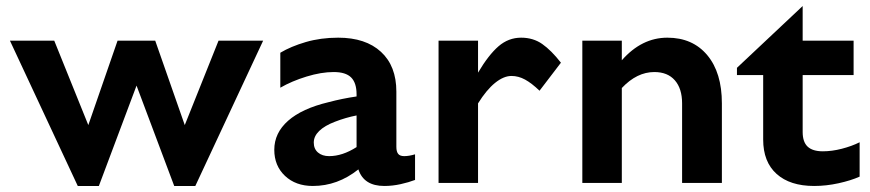

<svg xmlns="http://www.w3.org/2000/svg" viewBox="-20 -607 2885 637"><path d="M853 -472 628 10H558L433 -323L308 10H238L13 -472H160L273 -192L370 -472H495L593 -192L705 -472Z M1169 -45Q1100 10 1018 10Q961 10 925.5 -23.5Q890 -57 890 -110Q890 -166 936 -206.5Q982 -247 1070 -268Q1115 -280 1163 -287V-294Q1163 -332 1145 -350Q1127 -368 1087 -368Q1046 -368 997 -353Q948 -338 910 -316V-432Q945 -453 994.5 -467.5Q1044 -482 1102 -482Q1193 -482 1244 -435Q1295 -388 1295 -303V-120Q1295 -104 1301 -96.5Q1307 -89 1321 -89Q1337 -89 1357 -95V-10Q1336 -2 1309 4Q1282 10 1255 10Q1187 10 1169 -45ZM1072 -89Q1116 -89 1163 -119V-224Q1127 -217 1091 -203Q1057 -190 1039 -172.5Q1021 -155 1021 -134Q1021 -113 1035 -101Q1049 -89 1072 -89Z M1435 0V-472H1566V-366Q1601 -425 1634 -453.5Q1667 -482 1709 -482Q1749 -482 1779 -461Q1809 -440 1841 -399L1770 -306Q1744 -331 1722 -343Q1700 -355 1677 -355Q1651 -355 1622.5 -332Q1594 -309 1566 -264V0Z M2043 -472V-407Q2109 -482 2194 -482Q2278 -482 2326.5 -424Q2375 -366 2375 -264V0H2243V-264Q2243 -313 2219 -340.5Q2195 -368 2151 -368Q2093 -368 2043 -315V0H1912V-472Z M2643 -358V-169Q2643 -136 2659.5 -120.5Q2676 -105 2710 -105Q2740 -105 2773 -113.5Q2806 -122 2832 -135V-21Q2803 -8 2762 1Q2721 10 2681 10Q2601 10 2556.5 -30Q2512 -70 2512 -144V-358H2425V-382L2643 -587V-472H2812V-358Z"/></svg>

Font: Madhuban SemiBold
Style: Regular
Weight: 600
Designer: jaikishan Patel
Foundry: MagicType
Version: Version 1.000